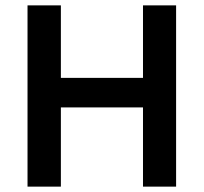

<svg xmlns="http://www.w3.org/2000/svg" viewBox="-20 -695 758 715"><path d="M82.5 0V-675H206.7V-405H512.5V-675H635.8V0H512.5V-295H206.7V0Z"/></svg>

Font: Funnel Sans Light SemiBold
Style: Regular
Weight: 600
Version: Version 1.000